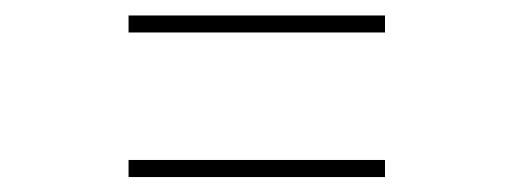

<svg xmlns="http://www.w3.org/2000/svg" viewBox="-20 -411 677 253"><path d="M149.4 -368.2V-390.6H487.3V-368.2ZM149.4 -177.7V-200.2H487.3V-177.7Z"/></svg>

Font: Inter Thin
Style: Regular
Weight: 250
Designer: Rasmus Andersson
Foundry: rsms
Version: Version 4.001;git-66647c0bb